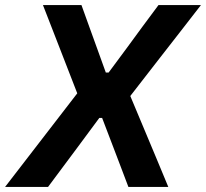

<svg xmlns="http://www.w3.org/2000/svg" viewBox="-42 -733 808 753"><path d="M-22 0Q15.5 -49 55.5 -100.5Q95 -151.5 138 -207.5L261 -367L210.5 -497Q191 -547.5 170.5 -600Q150 -652.5 126.5 -713H277.5Q293.5 -668.5 308.8 -626.2Q324 -584 338 -545.5L373 -448.5H384L457 -547Q485 -585.5 516.2 -627.8Q547.5 -670 579.5 -713H746Q701 -655 660 -602.2Q619 -549.5 583.5 -504L469 -356.5L526 -220.5Q550 -162.5 572.5 -109.5Q594.5 -56.5 618 0H461.5Q445.5 -42 431 -80.5Q416 -119 403 -154L358.5 -270.5H347.5L260.5 -153Q233 -116 205.5 -79.2Q178 -42.5 146.5 0Z"/></svg>

Font: Heraclito SemiBold
Style: Italic
Weight: 600
Italic angle: -12°
Designer: Kostas Bartsokas (font) & Cristiano Sobral (main changes)
Foundry: Kostas Bartsokas (font) & Cristiano Sobral (main changes)
Version: Version 1.00;July 8, 2020;FontCreator 13.0.0.2655 64-bit